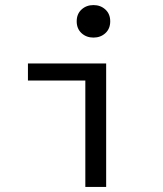

<svg xmlns="http://www.w3.org/2000/svg" viewBox="-20 -736 640 756"><path d="M316 0V-419H90V-486H398V0ZM348 -588Q320 -588 301 -605.5Q282 -623 282 -652Q282 -681 301 -698.5Q320 -716 348 -716Q376 -716 395 -698.5Q414 -681 414 -652Q414 -623 395 -605.5Q376 -588 348 -588Z"/></svg>

Font: SauceCodePro NFM
Style: Regular
Weight: 400
Monospace: yes
Designer: Paul D. Hunt, Teo Tuominen
Foundry: Adobe
Version: Version 2.042;hotconv 1.1.0;makeotfexe 2.6.0;Nerd Fonts 3.3.